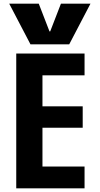

<svg xmlns="http://www.w3.org/2000/svg" viewBox="-20 -1020 540 1040"><path d="M30 -1000H190L248 -850H252L310 -1000H470L355 -780H145ZM68 0V-730H438V-612H210V-444H428V-328H210V-118H438V0Z"/></svg>

Font: M PLUS 1 Code
Style: Regular
Weight: 400
Designer: Coji Morishita
Foundry: UNDERFOREST DESIGN
Version: Version 1.005